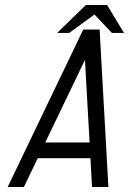

<svg xmlns="http://www.w3.org/2000/svg" viewBox="-20 -748 516 768"><path d="M10.7 0 313 -629.9H378.4L413.6 0H348.1L341.8 -115.2H130.9L75.7 0ZM338.4 -178.2 319.8 -508.3 161.1 -178.2ZM409.7 -728 408.7 -727.5 476.1 -616.2H427.7L357.9 -689.9L256.8 -616.2H208.5L322.8 -727.5V-728H408.7Z"/></svg>

Font: Fibel Nord
Style: Italic
Weight: 400
Designer: Peter Wiegel
Foundry: Peter Wioegel
Version: Version 000.000